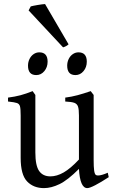

<svg xmlns="http://www.w3.org/2000/svg" viewBox="-20 -923 570 957"><path d="M373.5 -81.1Q317.9 -25.4 276.9 -5.4Q235.8 14.6 199.2 14.6Q147 14.6 115 -18.8Q83 -52.2 83 -136.2V-347.2Q83 -380.9 79.6 -393.1Q76.2 -405.3 64.7 -409.4Q53.2 -413.6 20 -417V-436.5Q54.2 -440.9 81.8 -448.2Q109.4 -455.6 142.6 -468.8L156.2 -449.7V-163.1Q156.2 -97.7 175 -70.8Q193.8 -43.9 231 -43.9Q263.2 -43.9 297.4 -63.5Q331.5 -83 373.5 -127.9V-347.2Q373.5 -377.9 368.9 -391.6Q364.3 -405.3 350.6 -410.4Q336.9 -415.5 305.2 -417V-436.5Q336.4 -440.4 366.5 -448.5Q396.5 -456.5 432.1 -468.8L446.8 -449.7V-124Q446.8 -91.8 449.2 -73.5Q451.7 -55.2 458 -50.8Q461.9 -48.3 468.8 -48.3Q485.8 -48.3 517.1 -62L522 -40Q483.9 -15.1 455.3 -0.2Q426.8 14.6 415 14.6Q378.9 14.6 373.5 -81.1ZM119.6 -595.7Q119.6 -613.8 127.2 -629.2Q134.8 -644.5 147.7 -653.3Q160.6 -662.1 175.8 -662.1Q217.3 -662.1 217.3 -615.7Q217.3 -587.9 200.9 -568.4Q184.6 -548.8 160.6 -548.8Q119.6 -548.8 119.6 -595.7ZM314.9 -595.7Q314.9 -613.8 322.5 -629.2Q330.1 -644.5 343 -653.3Q356 -662.1 371.1 -662.1Q412.6 -662.1 412.6 -615.7Q412.6 -587.9 396.2 -568.4Q379.9 -548.8 356 -548.8Q314.9 -548.8 314.9 -595.7ZM122.6 -871.1 133.3 -891.1Q143.6 -894 168.2 -898.2Q192.9 -902.3 204.6 -902.8L321.8 -702.1Q311 -691.9 294.4 -687Z"/></svg>

Font: David Libre
Style: Regular
Weight: 400
Version: Version 1.000